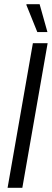

<svg xmlns="http://www.w3.org/2000/svg" viewBox="-20 -891 246 911"><path d="M16 0 136 -686H206L86 0ZM157 -739 105 -868 106 -871H168L205 -739Z"/></svg>

Font: Archivo ExtraCondensed Light
Style: Italic
Weight: 300
Width: 2
Italic angle: -10°
Designer: Hector Gatti
Foundry: Omnibus-Type
Version: Version 2.001